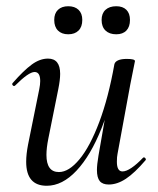

<svg xmlns="http://www.w3.org/2000/svg" viewBox="-20 -583 508 616"><path d="M64 -64Q64 -88 70 -119L106 -297Q109 -312 109 -323Q109 -352 91 -352Q72 -352 29 -309Q27 -307 25 -307Q22 -307 20 -310.5Q18 -314 21 -317Q56 -357 82 -376Q108 -395 134 -395Q173 -395 173 -346Q173 -327 167 -297L135 -138Q129 -108 129 -86Q129 -31 169 -31Q201 -31 235 -72Q269 -113 298.5 -191.5Q328 -270 347 -377L361 -376Q341 -260 306 -172Q271 -84 225.5 -35.5Q180 13 130 13Q64 13 64 -64ZM291 -38Q291 -54 296 -84L347 -377Q349 -385 359 -389.5Q369 -394 387 -394Q413 -394 413 -387L409 -367Q400 -324 398 -312L357 -89Q355 -80 355 -64Q355 -33 373 -33Q385 -33 402 -44.5Q419 -56 439 -77Q440 -78 442 -78Q445 -78 447 -74.5Q449 -71 447 -69Q412 -28 384 -9.5Q356 9 329 9Q309 9 300 -2Q291 -13 291 -38ZM306 -519Q306 -540 318.5 -551.5Q331 -563 353 -563Q374 -563 385.5 -551.5Q397 -540 397 -519Q397 -497 385.5 -485Q374 -473 353 -473Q331 -473 318.5 -485Q306 -497 306 -519ZM154 -519Q154 -540 166 -551.5Q178 -563 199 -563Q220 -563 232 -551.5Q244 -540 244 -519Q244 -497 232 -485Q220 -473 199 -473Q178 -473 166 -485Q154 -497 154 -519Z"/></svg>

Font: Cormorant Garamond Medium
Style: Italic
Weight: 500
Italic angle: -10°
Designer: Christian Thalmann (Catharsis Fonts)
Foundry: Catharsis Fonts
Version: Version 4.000